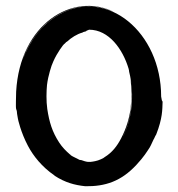

<svg xmlns="http://www.w3.org/2000/svg" viewBox="-20 -634 619 666"><path d="M542 -285C541 -285 540 -296 539 -299C539 -523 351 -677 186 -584C124 -549 84 -493 58 -426C91 -517 156 -582 232 -604C227 -603 221 -601 216 -599C255 -614 295 -616 333 -607C332 -607 331 -607 330 -608C336 -606 342 -605 348 -603C360 -599 370 -595 375 -593C232 -663 49 -551 36 -316C36 -300 34 -263 36 -256C41 -242 36 -254 42 -223C42 -221 52 -175 77 -128C96 -92 126 -55 168 -26C169 -25 170 -25 170 -24C206 -1 238 8 276 12C345 13 400 -5 453 -62C480 -91 489 -107 499 -122C504 -130 513 -152 514 -153C514 -152 513 -151 513 -150L520 -165C520 -164 520 -163 522 -168C544 -224 543 -254 544 -281C543 -284 543 -283 542 -285ZM232 -604C265 -613 298 -614 330 -608C296 -615 263 -613 232 -604ZM146 -558 127 -540C130 -544 138 -551 146 -558ZM395 -140C426 -188 441 -256 437 -322C436 -338 435 -351 433 -360C440 -287 436 -223 400 -154C386 -127 369 -105 343 -89C341 -86 322 -77 310 -75C299 -73 289 -70 273 -75C258 -80 265 -78 259 -79C257 -79 256 -79 251 -82C246 -84 234 -91 233 -91C229 -93 228 -94 225 -96C225 -97 224 -98 223 -98C209 -110 196 -123 185 -140C161 -177 151 -210 144 -256C140 -284 141 -318 143 -339C145 -356 149 -373 153 -387C157 -402 161 -412 165 -421C178 -451 200 -480 204 -483L203 -481C219 -498 205 -483 213 -490C227 -503 247 -516 266 -521C268 -523 268 -522 273 -524C275 -524 273 -524 277 -525C279 -525 278 -526 279 -526C279 -528 286 -529 289 -531C358 -531 406 -463 426 -396C427 -392 428 -388 428 -385C448 -306 439 -208 395 -140ZM430 -232C432 -241 433 -251 434 -261C436 -280 437 -298 437 -315C438 -287 436 -259 430 -232Z"/></svg>

Font: HIVNotRetro
Style: Regular
Weight: 400
Designer: Feorag
Foundry: Feorag
Version: Version 1.000;PS 001.000;hotconv 1.0.88;makeotf.lib2.5.64775